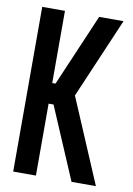

<svg xmlns="http://www.w3.org/2000/svg" viewBox="-81 -755 557 807"><g transform="rotate(10 197.5 -351.5)"><path d="M276 -703 144 -395H130V-703H33V0H130V-307H151L282 0H386L233 -360L380 -703Z"/></g></svg>

Font: Modon Arabic
Style: Bold
Weight: 700
Designer: Ahmedzaza
Foundry: Ahmedzaza
Version: Version 2.010